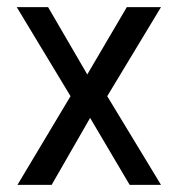

<svg xmlns="http://www.w3.org/2000/svg" viewBox="-20 -519 501 539"><path d="M115 -499 225 -310 336 -499H432L281 -249L432 0H344L233 -188L125 0H29L178 -249L27 -499Z"/></svg>

Font: Panefresco 500wt
Style: Regular
Weight: 700
Foundry: Campivisivi & Chank Co
Version: Version 1.001